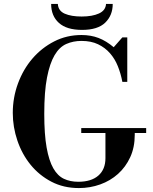

<svg xmlns="http://www.w3.org/2000/svg" viewBox="-20 -944 777 976"><path d="M393 -293H723V-268H665V-259Q665 -195 642 -145Q619 -95 580 -60Q541 -25 489.5 -6.5Q438 12 381 12Q303 12 241 -20.5Q179 -53 135.5 -106.5Q92 -160 68.5 -229Q45 -298 45 -370Q45 -448 71.5 -520Q98 -592 145 -646.5Q192 -701 255.5 -733.5Q319 -766 394 -766Q442 -766 481 -751Q520 -736 558 -704L602 -754H627V-528H602Q594 -570 579 -607.5Q564 -645 539 -673.5Q514 -702 478.5 -719Q443 -736 394 -736Q352 -736 317 -720.5Q282 -705 257.5 -663.5Q233 -622 219 -550Q205 -478 205 -365Q205 -261 217 -194Q229 -127 251 -88.5Q273 -50 305 -35Q337 -20 378 -20Q444 -20 480 -51.5Q516 -83 516 -140V-268H393ZM274 -924Q276 -889 309 -874.5Q342 -860 395 -860Q449 -860 483 -875.5Q517 -891 519 -924H553Q553 -866 515 -829Q477 -792 397 -792Q319 -792 279.5 -827.5Q240 -863 240 -924Z"/></svg>

Font: Libre Bodoni
Style: Regular
Weight: 400
Designer: Pablo Impallari, Rodrigo Fuenzalida
Foundry: Pablo Impallari, Rodrigo Fuenzalida
Version: Version 1.001; ttfautohint (v1.5.65-e2d9)